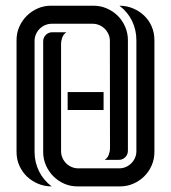

<svg xmlns="http://www.w3.org/2000/svg" viewBox="-20 -664 611 686"><path d="M39.1 -520.5Q39.1 -545.9 48.8 -568.1Q58.6 -590.3 75.4 -607.2Q92.3 -624 114.5 -633.8Q136.7 -643.6 162.1 -643.6H314Q339.4 -643.6 361.8 -633.8Q384.3 -624 400.9 -607.4Q417.5 -590.8 427.2 -568.4Q437 -545.9 437 -520.5V-125.5Q437 -111.8 427.5 -102.3Q418 -92.8 404.3 -92.8H354Q364.3 -99.6 368.7 -111.3Q373 -123 373 -134.8L372.6 -517.6Q372.6 -530.3 367.7 -541.5Q362.8 -552.7 354.5 -561Q346.2 -569.3 335 -574.2Q323.7 -579.1 311 -579.1H165Q152.3 -579.1 141.1 -574.2Q129.9 -569.3 121.6 -561Q113.3 -552.7 108.4 -541.5Q103.5 -530.3 103.5 -517.6V-121.1Q103.5 -84.5 119.4 -52.2Q135.3 -20 164.6 2Q138.7 2 116 -7.6Q93.3 -17.1 76.2 -33.4Q59.1 -49.8 49.1 -72.3Q39.1 -94.7 39.1 -121.1ZM531.7 -121.1Q531.7 -95.7 522 -73.2Q512.2 -50.8 495.6 -34.2Q479 -17.6 456.5 -7.8Q434.1 2 408.7 2H256.8Q231.4 2 209.2 -7.8Q187 -17.6 170.4 -34.4Q153.8 -51.3 144 -73.5Q134.3 -95.7 134.3 -121.1V-516.6Q134.3 -529.8 143.8 -539.3Q153.3 -548.8 166.5 -548.8H217.3Q207 -542 202.6 -530.3Q198.2 -518.6 198.2 -506.8V-124Q198.2 -111.3 203.1 -100.1Q208 -88.9 216.3 -80.6Q224.6 -72.3 235.8 -67.4Q247.1 -62.5 259.8 -62.5H405.8Q418.5 -62.5 429.7 -67.4Q440.9 -72.3 449.2 -80.6Q457.5 -88.9 462.4 -100.1Q467.3 -111.3 467.3 -124V-520.5Q467.3 -557.1 451.7 -589.4Q436 -621.6 406.7 -643.6Q432.6 -643.6 455.3 -634Q478 -624.5 495.1 -608.2Q512.2 -591.8 522 -569.3Q531.7 -546.9 531.7 -520.5ZM221.7 -335H350.1V-271H221.7Z"/></svg>

Font: Isar CAT
Style: Regular
Weight: 400
Designer: Digitized by Peter Wiegel
Foundry: CAT-Fonts, Peter Wiegel
Version: Version 1.000; ttfautohint (v1.3)